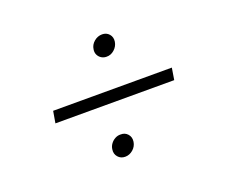

<svg xmlns="http://www.w3.org/2000/svg" viewBox="-78 -608 761 648"><g transform="rotate(-20 302.0 -284.5)"><path d="M522.5 -305.7 515.6 -263.2H88.9L96.2 -305.7ZM272 -76.7Q256.3 -76.7 246.6 -87.9Q236.8 -99.1 239.3 -115.2Q240.7 -126 247.1 -134.5Q253.4 -143.1 262.9 -148.2Q272.5 -153.3 282.7 -152.8Q298.3 -153.3 308.1 -142.1Q317.9 -130.9 315.4 -114.7Q313 -98.6 300.3 -87.6Q287.6 -76.7 272 -76.7ZM328.1 -415.5Q317.9 -415.5 309.8 -420.7Q301.8 -425.8 297.6 -434.6Q293.5 -443.4 295.4 -454.1Q297.4 -469.7 310.3 -480.7Q323.2 -491.7 339.4 -491.7Q355 -491.7 364.5 -480.7Q374 -469.7 371.6 -453.6Q369.1 -437.5 356.4 -426.3Q343.8 -415 328.1 -415.5Z"/></g></svg>

Font: Inter 28pt ExtraLight
Style: Italic
Weight: 250
Italic angle: -9.3988°
Designer: Rasmus Andersson
Foundry: rsms
Version: Version 4.001;git-66647c0bb